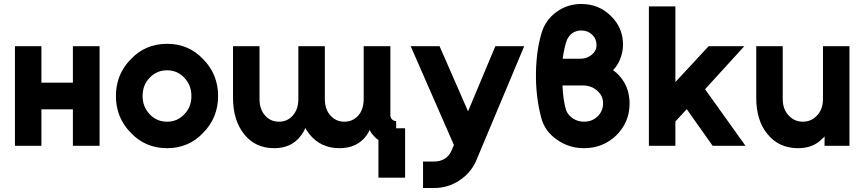

<svg xmlns="http://www.w3.org/2000/svg" viewBox="-20 -732 4340 964"><path d="M55 0H188V-183H346V0H480V-500H346V-317H188V-500H55Z M819 -512Q710 -512 637 -435Q562 -359 562 -250Q562 -141 637 -65Q710 12 819 12Q927 12 1000 -65Q1075 -141 1075 -250Q1075 -359 1000 -435Q927 -512 819 -512ZM819 -379Q871 -379 906 -341Q941 -304 941 -250Q941 -223 932.5 -200Q924 -177 906 -159Q871 -121 819 -121Q766 -121 731 -159Q696 -196 696 -250Q696 -277 704.5 -300Q713 -323 731 -341Q766 -379 819 -379Z M1611 -500H1478V-235Q1478 -183 1450 -152Q1423 -121 1381 -121Q1338 -121 1311 -152Q1283 -183 1283 -235V-500H1150V-240Q1150 -184 1164 -138.5Q1178 -93 1206 -58Q1234 -23 1271.5 -5.5Q1309 12 1357 12Q1444 12 1491 -51Q1497 -59 1503 -69Q1509 -79 1513 -90Q1517 -81 1522.5 -73.5Q1528 -66 1534 -58Q1590 12 1685 12Q1774 12 1821 -53Q1825 -60 1829 -66Q1833 -72 1836 -80Q1840 -70 1846.5 -61.5Q1853 -53 1861 -45Q1866 -40 1870.5 -36Q1875 -32 1880 -29V160H2014V-88H1969V-124Q1957 -124 1948 -133Q1940 -141 1940 -153V-500H1806V-235Q1806 -183 1779 -152Q1751 -121 1709 -121Q1667 -121 1639 -152Q1611 -183 1611 -235Z M2042 -500 2259 -4 2246 26Q2235 51 2213 65Q2190 79 2160 79H2104V212H2160Q2228 212 2285 175Q2313 157 2334 133Q2355 109 2369 79L2612 -500H2467L2330 -173L2187 -500Z M2898 -712Q2829 -712 2774 -672Q2719 -632 2700 -569Q2673 -482 2671 -367Q2670 -309 2676.5 -252.5Q2683 -196 2697 -142Q2715 -73 2776 -31Q2836 12 2912 12Q3008 12 3075 -53Q3141 -119 3141 -212Q3141 -270 3115 -317Q3104 -336 3090 -351.5Q3076 -367 3058 -380Q3069 -391 3077.5 -404Q3086 -417 3092 -431Q3108 -468 3108 -508Q3108 -593 3047 -652Q2987 -712 2898 -712ZM2898 -579Q2931 -579 2953 -558Q2975 -537 2975 -506Q2975 -477 2951 -457Q2927 -437 2893 -437H2805Q2809 -466 2815 -492Q2821 -518 2827 -533Q2832 -543 2838.5 -551Q2845 -559 2854 -566Q2874 -579 2898 -579ZM2804 -303H2906Q2949 -303 2978 -277Q3008 -251 3008 -214Q3008 -175 2981 -148Q2953 -121 2912 -121Q2882 -121 2857 -137Q2845 -145 2836.5 -155Q2828 -165 2823 -177Q2816 -198 2811 -229.5Q2806 -261 2804 -303Z M3238 0H3371V-122L3428 -184L3558 0H3723L3520 -284L3717 -500H3538L3371 -320V-700H3238Z M3777 -500V-240Q3777 -184 3791 -138.5Q3805 -93 3834 -58Q3891 12 3987 12Q4061 12 4106 -33Q4110 -36 4113 -39.5Q4116 -43 4120 -47V0H4245V-500H4112V-235Q4112 -184 4083 -153Q4054 -121 4011 -121Q3968 -121 3939 -153Q3910 -184 3910 -235V-500Z"/></svg>

Font: Unageo
Style: Bold
Weight: 700
Designer: Richard Sepsi
Foundry: Richard Sepsi
Version: Version 2.000